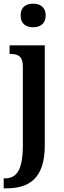

<svg xmlns="http://www.w3.org/2000/svg" viewBox="-32 -782 345 1042"><path d="M148 -634C184 -634 216 -652 216 -698C216 -745 184 -762 148 -762C110 -762 80 -745 80 -698C80 -652 110 -634 148 -634ZM-12 240H4C125 240 211 187 211 8V-536H20V-489H25C62 -489 92 -480 92 -422V5C92 144 57 186 -6 186H-12Z"/></svg>

Font: Noto Serif Sinhala Condensed SemiBold
Style: Regular
Weight: 600
Width: 3
Designer: Jelle Bosma - Monotype Design Team
Foundry: Monotype Imaging Inc.
Version: Version 2.007